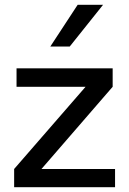

<svg xmlns="http://www.w3.org/2000/svg" viewBox="-20 -781 538 801"><path d="M460 0H39V-76L337 -419H49V-496H450V-419L153 -76H460ZM410 -761 271 -587H190L304 -761Z"/></svg>

Font: Wix Madefor Display Medium
Style: Regular
Weight: 500
Designer: Dalton Maag Ltd
Foundry: Dalton Maag Ltd
Version: Version 3.100